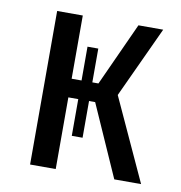

<svg xmlns="http://www.w3.org/2000/svg" viewBox="-65 -588 612 649"><g transform="rotate(10 240.5 -263.5)"><path d="M461 0H369L260 -246H239V-120H202V-246H168V0H80V-527H168V-310H202V-426H239V-310H260L359 -527H444L331 -283Z"/></g></svg>

Font: Fira Sans Condensed
Style: Regular
Weight: 400
Width: 3
Designer: bBox Type GmbH & Carrois Corporate GbR & Edenspiekermann AG
Foundry: bBox Type GmbH & Carrois Corporate GbR & Edenspiekermann AG
Version: Version 4.301